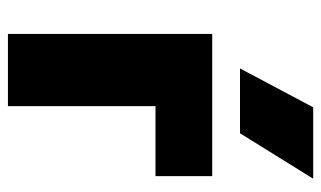

<svg xmlns="http://www.w3.org/2000/svg" viewBox="-183 -627 810 484"><g transform="rotate(90 222.0 -385.0)"><path d="M65.5 0V-515H424V-372H247.5V0ZM152.5 -585 250.5 -769.5H430.5L316 -585Z"/></g></svg>

Font: Geologica Roman ExtraBold
Style: Regular
Weight: 800
Designer: Sindre Bremnes, Frode Helland
Foundry: Monokrom Skriftforlag AS
Version: Version 1.010;gftools[0.9.28]